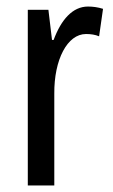

<svg xmlns="http://www.w3.org/2000/svg" viewBox="-20 -567 344 587"><path d="M249 -547C202 -547 167 -507 144 -445H139L128 -537H65V0H146V-280C145 -385 186 -463 243 -463C258 -463 271 -461 283 -456L295 -540C279 -545 264 -547 249 -547Z"/></svg>

Font: Noto Sans UI Condensed
Style: Regular
Weight: 400
Width: 3
Designer: Monotype Design Team
Foundry: Monotype Imaging Inc.
Version: Version 1.901